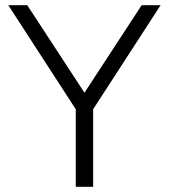

<svg xmlns="http://www.w3.org/2000/svg" viewBox="-20 -720 651 740"><path d="M319 -342H292L526 -700H599L339 -299V0H272V-299L12 -700H85Z"/></svg>

Font: SUSE Light
Style: Regular
Weight: 300
Designer: Rene Bieder
Foundry: SUSE
Version: Version 1.000